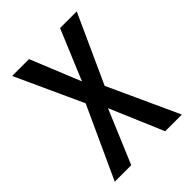

<svg xmlns="http://www.w3.org/2000/svg" viewBox="-164 -619 700 700"><g transform="rotate(-45 186.5 -268.5)"><path d="M141 -277 14 0H99L186 -207L274 0H360L235 -273L355 -537H269L188 -343L109 -537H22Z"/></g></svg>

Font: Noto Sans Devanagari ExtraCondensed
Style: Regular
Weight: 400
Width: 2
Designer: Jelle Bosma - Monotype Design Team
Foundry: Monotype Imaging Inc.
Version: Version 2.004